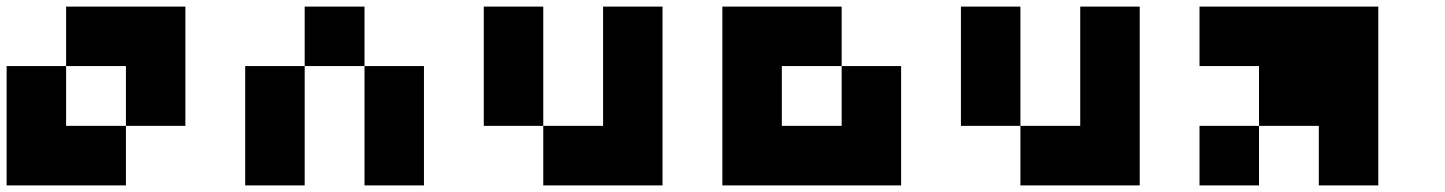

<svg xmlns="http://www.w3.org/2000/svg" viewBox="-20 -560 4364 580"><path d="M360.4 -540Q419.9 -540 540 -540Q540 -419.9 540 -179.7Q480.5 -179.7 360.4 -179.7Q360.4 -240.2 360.4 -360.4Q299.8 -360.4 179.7 -360.4Q179.7 -419.9 179.7 -540Q240.2 -540 360.4 -540ZM179.7 -179.7Q240.2 -179.7 360.4 -179.7Q360.4 -120.1 360.4 0Q299.8 0 179.7 0Q120.1 0 0 0Q0 -120.1 0 -360.4Q59.6 -360.4 179.7 -360.4Q179.7 -299.8 179.7 -179.7Z M720.7 -360.4Q780.3 -360.4 900.4 -360.4Q900.4 -240.2 900.4 0Q840.8 0 720.7 0Q720.7 -120.1 720.7 -360.4ZM900.4 -540Q960.9 -540 1081.1 -540Q1081.1 -480.5 1081.1 -360.4Q1020.5 -360.4 900.4 -360.4Q900.4 -419.9 900.4 -540ZM1081.1 -360.4Q1140.6 -360.4 1260.7 -360.4Q1260.7 -240.2 1260.7 0Q1201.2 0 1081.1 0Q1081.1 -120.1 1081.1 -360.4Z M1801.8 -179.7Q1801.8 -299.8 1801.8 -540Q1861.3 -540 1981.4 -540Q1981.4 -360.4 1981.4 0Q1921.9 0 1801.8 0Q1741.2 0 1621.1 0Q1621.1 -59.6 1621.1 -179.7Q1681.6 -179.7 1801.8 -179.7ZM1441.4 -540Q1501 -540 1621.1 -540Q1621.1 -419.9 1621.1 -179.7Q1561.5 -179.7 1441.4 -179.7Q1441.4 -299.8 1441.4 -540Z M2522.5 -179.7Q2522.5 -240.2 2522.5 -360.4Q2582 -360.4 2702.1 -360.4Q2702.1 -299.8 2702.1 -179.7Q2702.1 -120.1 2702.1 0Q2582 0 2341.8 0Q2282.2 0 2162.1 0Q2162.1 -120.1 2162.1 -360.4Q2162.1 -419.9 2162.1 -540Q2282.2 -540 2522.5 -540Q2522.5 -480.5 2522.5 -360.4Q2461.9 -360.4 2341.8 -360.4Q2341.8 -299.8 2341.8 -179.7Q2402.3 -179.7 2522.5 -179.7Z M3243.2 -179.7Q3243.2 -299.8 3243.2 -540Q3302.7 -540 3422.9 -540Q3422.9 -360.4 3422.9 0Q3363.3 0 3243.2 0Q3182.6 0 3062.5 0Q3062.5 -59.6 3062.5 -179.7Q3123 -179.7 3243.2 -179.7ZM2882.8 -540Q2942.4 -540 3062.5 -540Q3062.5 -419.9 3062.5 -179.7Q3002.9 -179.7 2882.8 -179.7Q2882.8 -299.8 2882.8 -540Z M3783.2 -360.4Q3723.6 -360.4 3603.5 -360.4Q3603.5 -419.9 3603.5 -540Q3783.2 -540 4143.6 -540Q4143.6 -480.5 4143.6 -360.4Q4143.6 -240.2 4143.6 0Q4084 0 3963.9 0Q3963.9 -59.6 3963.9 -179.7Q3903.3 -179.7 3783.2 -179.7Q3783.2 -240.2 3783.2 -360.4ZM3603.5 -179.7Q3663.1 -179.7 3783.2 -179.7Q3783.2 -120.1 3783.2 0Q3723.6 0 3603.5 0Q3603.5 -59.6 3603.5 -179.7Z"/></svg>

Font: Pixelfont
Style: 5 px
Weight: 400
Designer: Eugene Lysy
Version: Version 1.0.2 (beta)